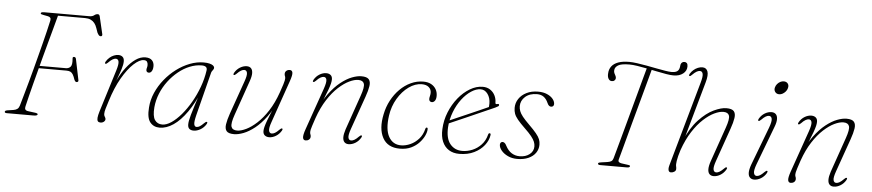

<svg xmlns="http://www.w3.org/2000/svg" viewBox="-43 -1015 5879 1295"><g transform="rotate(5 2896.0 -367.0)"><path d="M193.5 -692Q195 -697 200.8 -698.5Q206.5 -700 214 -700H522Q542 -700 553.5 -709.2Q565 -718.5 577.5 -718.5Q587.5 -718.5 591 -706.5L618.5 -589Q621 -581 618.2 -576.5Q615.5 -572 609.5 -572Q601.5 -572 596.8 -577.5Q592 -583 586 -594L575.5 -624Q569 -643.5 558.5 -657Q548 -670.5 532.2 -677.8Q516.5 -685 493.5 -685H310.5Q298.5 -640.5 285.8 -593.2Q273 -546 259.5 -496.8Q246 -447.5 233 -398.5Q220 -349.5 207.5 -302Q195 -254.5 183.5 -210.5Q172 -166.5 162.5 -127.5Q153 -88.5 145.5 -57Q142 -44 146.5 -35.8Q151 -27.5 169 -25.5L203 -21Q218.5 -19.5 225.2 -17Q232 -14.5 232 -11Q232 -6 225.8 -3Q219.5 0 203 0H24Q16.5 0 12.8 -2.2Q9 -4.5 9.5 -9.5Q10.5 -14.5 16.8 -17Q23 -19.5 40.5 -21.5L67 -25.5Q83.5 -28 93.2 -35.8Q103 -43.5 107.5 -59Q118.5 -97.5 130.5 -139.8Q142.5 -182 154.8 -226.5Q167 -271 179 -316.2Q191 -361.5 202.5 -406.2Q214 -451 225 -493.5Q236 -536 245.2 -575.2Q254.5 -614.5 262 -648Q264.5 -660 259.5 -666.8Q254.5 -673.5 243 -675.5L214.5 -681Q203.5 -683 198 -685Q192.5 -687 193.5 -692ZM201.5 -337H393.5Q414 -337 425.8 -350Q437.5 -363 434 -403.5Q433 -410.5 435 -414Q437 -417.5 442.5 -417.5Q448.5 -417.5 451.8 -414.5Q455 -411.5 456.5 -405.5L485.5 -264.5Q487.5 -257.5 484 -254Q480.5 -250.5 476 -250Q470.5 -249.5 466.5 -252.8Q462.5 -256 458.5 -265Q451.5 -286.5 444.2 -298.8Q437 -311 426.8 -316Q416.5 -321 399.5 -321H195.5Z M657 -390.5Q653.5 -392 654.2 -395.8Q655 -399.5 657.5 -404.5Q667 -420.5 680.5 -432.2Q694 -444 709.5 -450.2Q725 -456.5 740 -456.5Q757.5 -456.5 768.5 -446.8Q779.5 -437 779.5 -417Q779.5 -395 769.5 -363.8Q759.5 -332.5 746.5 -299Q733.5 -265.5 723 -236Q712.5 -206.5 711 -188L704 -187Q719 -238.5 742.5 -286.8Q766 -335 795.2 -373.2Q824.5 -411.5 857 -434Q889.5 -456.5 923 -456.5Q953 -456.5 967.5 -441.5Q982 -426.5 982 -402Q982 -387.5 978.2 -377Q974.5 -366.5 968.2 -361Q962 -355.5 954 -355.5Q946 -355.5 941.2 -360.2Q936.5 -365 936.5 -372.5Q936.5 -380.5 939 -388.2Q941.5 -396 941.5 -406Q941.5 -420 935.5 -428.5Q929.5 -437 913.5 -437Q884.5 -437 845.5 -401.2Q806.5 -365.5 768 -299Q729.5 -232.5 701.5 -141Q690.5 -107 684.8 -87.2Q679 -67.5 679 -52.5Q679 -44 681.8 -38.5Q684.5 -33 687.5 -28.2Q690.5 -23.5 690.5 -16.5Q690.5 -10.5 686.2 -4.8Q682 1 674.8 4.5Q667.5 8 658.5 8Q646.5 8 640.8 1Q635 -6 636.2 -22.2Q637.5 -38.5 646 -66.5L734.5 -351.5Q748 -395 744.2 -412.5Q740.5 -430 724.5 -430Q715 -430 703 -423.2Q691 -416.5 674 -399Q668.5 -393.5 664.5 -391.2Q660.5 -389 657 -390.5Z M1298 -97Q1287 -52.5 1290.2 -35.8Q1293.5 -19 1307 -19Q1318 -19 1329 -26Q1340 -33 1356.5 -49.5Q1362.5 -55.5 1366.5 -57.8Q1370.5 -60 1374 -58.5Q1377.5 -57 1376.8 -53Q1376 -49 1373.5 -44.5Q1359 -20 1335.2 -6.2Q1311.5 7.5 1289 7.5Q1271 7.5 1260.2 -1.5Q1249.5 -10.5 1249.5 -31Q1249.5 -42 1252 -56.2Q1254.5 -70.5 1261.5 -95.8Q1268.5 -121 1282 -163.5Q1295.5 -206 1317 -272.5L1323.5 -270.5Q1286 -180.5 1242.2 -118.2Q1198.5 -56 1151.5 -24.2Q1104.5 7.5 1059 7.5Q1017.5 7.5 994 -22.2Q970.5 -52 976 -121.5Q979.5 -173.5 1001 -222.5Q1022.5 -271.5 1057 -314Q1091.5 -356.5 1134.2 -388.5Q1177 -420.5 1224 -438.5Q1271 -456.5 1317.5 -456.5Q1341 -456.5 1357 -452.5Q1373 -448.5 1381.5 -441.8Q1390 -435 1390 -426Q1390 -420.5 1386.5 -415Q1383 -409.5 1378.8 -404Q1374.5 -398.5 1373 -392.5ZM1012 -127Q1007 -66 1024.2 -40.5Q1041.5 -15 1074.5 -15Q1103 -15 1136 -37.2Q1169 -59.5 1202 -98.2Q1235 -137 1263.5 -186.5Q1292 -236 1312.5 -291.8Q1333 -347.5 1341 -404Q1343.5 -421 1334 -428.2Q1324.5 -435.5 1306 -435.5Q1266 -435.5 1225.5 -419.2Q1185 -403 1148.5 -373.2Q1112 -343.5 1082.8 -304.8Q1053.5 -266 1035 -220.5Q1016.5 -175 1012 -127Z M1883.5 -58.5Q1887 -57 1886.2 -53Q1885.5 -49 1883 -44.5Q1868.5 -20 1845.8 -6.2Q1823 7.5 1800.5 7.5Q1782.5 7.5 1770.8 -2Q1759 -11.5 1759 -31Q1759 -42.5 1763 -58.8Q1767 -75 1777 -102.5Q1787 -130 1806 -175.2Q1825 -220.5 1854.5 -290L1847 -258.5Q1816.5 -184 1778.8 -133Q1741 -82 1701.8 -51Q1662.5 -20 1626.5 -6.2Q1590.5 7.5 1563 7.5Q1525 7.5 1512 -8.2Q1499 -24 1503.5 -54.2Q1508 -84.5 1523 -128L1602 -352Q1617.5 -395 1613.8 -412.5Q1610 -430 1594 -430Q1584.5 -430 1572.5 -423.2Q1560.5 -416.5 1543.5 -399Q1537.5 -393.5 1533.8 -391.2Q1530 -389 1526.5 -390.5Q1523 -392 1523.8 -395.8Q1524.5 -399.5 1527 -404.5Q1541 -429 1563.8 -442.8Q1586.5 -456.5 1609.5 -456.5Q1628 -456.5 1638.2 -445.8Q1648.5 -435 1649 -413.5Q1649.5 -392 1637.5 -358L1556 -124Q1534.5 -63 1542 -40.8Q1549.5 -18.5 1581.5 -18.5Q1607 -18.5 1642 -35.2Q1677 -52 1714.5 -86.5Q1752 -121 1786.5 -174.2Q1821 -227.5 1846.5 -300.5Q1859 -336 1864.8 -354.8Q1870.5 -373.5 1872.2 -382.2Q1874 -391 1874 -396.5Q1874 -407.5 1871 -413Q1868 -418.5 1868 -428Q1868 -441 1877.5 -448.8Q1887 -456.5 1900 -456.5Q1916 -456.5 1919 -440.2Q1922 -424 1906.5 -380L1808 -97Q1792.5 -54 1796.5 -36.5Q1800.5 -19 1816 -19Q1826 -19 1837.8 -25.8Q1849.5 -32.5 1866 -49.5Q1872 -55.5 1876 -57.8Q1880 -60 1883.5 -58.5Z M2064.5 -390.5Q2061 -392 2061.8 -395.8Q2062.5 -399.5 2065 -404.5Q2079 -429 2101.8 -442.8Q2124.5 -456.5 2147.5 -456.5Q2165.5 -456.5 2177 -447Q2188.5 -437.5 2188.5 -418Q2188.5 -406.5 2184.8 -390.2Q2181 -374 2171 -346.2Q2161 -318.5 2142.2 -273.5Q2123.5 -228.5 2093 -158.5L2101 -190.5Q2131.5 -265 2169.2 -316Q2207 -367 2246.2 -398Q2285.5 -429 2321.5 -442.8Q2357.5 -456.5 2385 -456.5Q2422.5 -456.5 2435.8 -440.8Q2449 -425 2444.5 -394.8Q2440 -364.5 2424.5 -321L2345.5 -97Q2330 -53.5 2334 -36.2Q2338 -19 2353.5 -19Q2363.5 -19 2375.5 -25.8Q2387.5 -32.5 2404 -49.5Q2410 -55.5 2414 -57.8Q2418 -60 2421.5 -58.5Q2424.5 -57 2423.8 -53Q2423 -49 2420.5 -44.5Q2406.5 -20 2383.8 -6.2Q2361 7.5 2338 7.5Q2320.5 7.5 2310 -3.2Q2299.5 -14 2299.2 -35.8Q2299 -57.5 2310 -91L2391.5 -325Q2413 -386 2405.5 -408Q2398 -430 2366.5 -430Q2340.5 -430 2305.8 -413.5Q2271 -397 2233.2 -362.5Q2195.5 -328 2161 -274.5Q2126.5 -221 2101 -148.5Q2089 -113 2083 -94.2Q2077 -75.5 2075.2 -66.8Q2073.5 -58 2073.5 -52.5Q2073.5 -41.5 2076.5 -35.8Q2079.5 -30 2079.5 -21Q2079.5 -8 2070 -0.2Q2060.5 7.5 2047.5 7.5Q2032 7.5 2029 -9Q2026 -25.5 2041 -68.5L2140 -351.5Q2155 -395 2151.5 -412.5Q2148 -430 2132 -430Q2122.5 -430 2110.2 -423.2Q2098 -416.5 2081.5 -399Q2075.5 -393.5 2071.8 -391.2Q2068 -389 2064.5 -390.5Z M2796 -438.5Q2751 -438.5 2707.8 -407.5Q2664.5 -376.5 2633.5 -324.2Q2602.5 -272 2593.5 -208.5Q2580 -114 2608 -64.5Q2636 -15 2692.5 -15.5Q2723 -16 2754.2 -30Q2785.5 -44 2810.2 -71.5Q2835 -99 2845 -139.5Q2846.5 -145.5 2848.8 -147.8Q2851 -150 2854 -150Q2857.5 -150 2859.2 -147.8Q2861 -145.5 2861 -140.5Q2861 -122 2849.8 -97Q2838.5 -72 2816.5 -48Q2794.5 -24 2761.8 -8.2Q2729 7.5 2685.5 7.5Q2602 7.5 2568.8 -54Q2535.5 -115.5 2556.5 -214.5Q2566.5 -265 2590 -309Q2613.5 -353 2646.8 -386.2Q2680 -419.5 2720.5 -438.2Q2761 -457 2804.5 -457Q2836.5 -457 2858 -445Q2879.5 -433 2890.8 -413.2Q2902 -393.5 2902 -369Q2902 -347 2893.5 -335.5Q2885 -324 2873 -324Q2864.5 -324 2859.2 -329.5Q2854 -335 2854 -343.5Q2854 -352.5 2857 -364Q2860 -375.5 2860 -386Q2860 -409.5 2843 -424Q2826 -438.5 2796 -438.5Z M2984.5 -203.5Q2984.5 -203.5 3004.5 -212.5Q3024.5 -221.5 3056.8 -235.5Q3089 -249.5 3126.5 -265.8Q3164 -282 3199.8 -298Q3235.5 -314 3262.5 -326L3256.5 -314Q3259 -321 3260 -328.2Q3261 -335.5 3261 -348Q3261 -386.5 3242 -412.8Q3223 -439 3194.5 -439Q3164 -439 3130.8 -417.2Q3097.5 -395.5 3068.2 -357.2Q3039 -319 3019.8 -269.2Q3000.5 -219.5 2997 -164.5Q2993 -89 3023.8 -51.5Q3054.5 -14 3106 -14Q3140.5 -14 3174.2 -28Q3208 -42 3234 -69.8Q3260 -97.5 3270.5 -139Q3272 -144.5 3274.5 -146.8Q3277 -149 3280 -149Q3284 -149 3286 -146Q3288 -143 3287 -136.5Q3282 -100.5 3256.2 -67.5Q3230.5 -34.5 3187.5 -13.5Q3144.5 7.5 3087.5 7.5Q3046 7.5 3016.8 -11Q2987.5 -29.5 2972.5 -64.5Q2957.5 -99.5 2960 -149Q2962.5 -209 2984.8 -264Q3007 -319 3042.2 -362.5Q3077.5 -406 3120.5 -431.5Q3163.5 -457 3207 -457Q3236 -457 3257 -443.2Q3278 -429.5 3289.5 -406.8Q3301 -384 3301 -357Q3301 -352 3304.2 -349.8Q3307.5 -347.5 3313.5 -349.5Q3320.5 -352 3323.8 -350Q3327 -348 3327 -343.5Q3327 -339 3322.2 -335.2Q3317.5 -331.5 3303.5 -325Q3286 -317 3256 -304Q3226 -291 3190.8 -275.2Q3155.5 -259.5 3119.8 -243.8Q3084 -228 3054 -215Q3024 -202 3006 -194Q2988 -186 2988 -186Z M3494 -12Q3535.5 -12 3562 -33Q3588.5 -54 3588.5 -86.5Q3588.5 -102 3582.2 -117.8Q3576 -133.5 3559.8 -154Q3543.5 -174.5 3512.5 -204Q3480.5 -235 3463.2 -256Q3446 -277 3439.5 -294.8Q3433 -312.5 3433 -334.5Q3433 -368 3451.5 -395.8Q3470 -423.5 3503.5 -440.2Q3537 -457 3582 -457Q3617 -457 3642.5 -445.8Q3668 -434.5 3682 -417.5Q3696 -400.5 3696 -382.5Q3696 -374 3690.8 -368.8Q3685.5 -363.5 3677 -363.5Q3669 -363.5 3662.8 -368.8Q3656.5 -374 3651 -386.5Q3640 -412 3621.8 -425.8Q3603.5 -439.5 3576 -439.5Q3526 -439.5 3496.2 -413Q3466.5 -386.5 3466.5 -349Q3466.5 -332 3472.5 -315.8Q3478.5 -299.5 3494.2 -279.5Q3510 -259.5 3540 -230Q3572.5 -198 3590.2 -176.5Q3608 -155 3614.8 -137.8Q3621.5 -120.5 3621.5 -101Q3621.5 -70.5 3604.5 -45.8Q3587.5 -21 3555.5 -6.8Q3523.5 7.5 3479.5 7.5Q3444.5 7.5 3416.5 -5.8Q3388.5 -19 3372 -39Q3355.5 -59 3355.5 -78.5Q3355.5 -87 3360.2 -92.5Q3365 -98 3372.5 -98Q3378.5 -98 3385.5 -93.2Q3392.5 -88.5 3399 -75Q3416.5 -41.5 3440.8 -26.8Q3465 -12 3494 -12Z M4177 -710.5Q4198.5 -710.5 4229.8 -706.2Q4261 -702 4295.8 -695.5Q4330.5 -689 4363.8 -682.5Q4397 -676 4423.8 -671.8Q4450.5 -667.5 4465 -667.5Q4487 -667.5 4499 -673.5Q4511 -679.5 4515.5 -690.5Q4519.5 -699.5 4520.2 -707.8Q4521 -716 4522 -722Q4524.5 -731.5 4530.8 -737Q4537 -742.5 4548 -742.5Q4557.5 -742.5 4563.8 -735.8Q4570 -729 4570 -714Q4570 -684 4545.5 -664.8Q4521 -645.5 4480.5 -645.5Q4460.5 -645.5 4431.2 -650.5Q4402 -655.5 4368 -662.5Q4334 -669.5 4299 -676.5Q4264 -683.5 4232.8 -688.2Q4201.5 -693 4179 -693Q4124 -693 4102.5 -679.5Q4081 -666 4080 -645.5Q4079 -634.5 4083 -625.8Q4087 -617 4091.5 -609.2Q4096 -601.5 4095.5 -592.5Q4095.5 -584.5 4088.2 -577.5Q4081 -570.5 4069 -571Q4055 -571.5 4047 -585.2Q4039 -599 4041 -621.5Q4042 -648.5 4057.2 -668.8Q4072.5 -689 4102.2 -699.8Q4132 -710.5 4177 -710.5ZM4163 -48.5Q4160 -37 4165.8 -31.5Q4171.5 -26 4184 -24L4230.5 -17.5Q4245.5 -15.5 4242 -8Q4240 -3.5 4235.2 -1.8Q4230.5 0 4221 0H4040.5Q4033 0 4029.2 -2.8Q4025.5 -5.5 4026 -9Q4027 -14 4032.5 -16Q4038 -18 4047.5 -19L4089.5 -25Q4105.5 -27.5 4114.5 -33.5Q4123.5 -39.5 4127.5 -53.5Q4134.5 -79 4145.5 -118.5Q4156.5 -158 4169.8 -207Q4183 -256 4197.8 -310Q4212.5 -364 4227.2 -418.5Q4242 -473 4255.8 -523.8Q4269.5 -574.5 4281 -617Q4292.5 -659.5 4301 -689.5L4335 -683Q4327 -653 4315.5 -610.2Q4304 -567.5 4290 -516.2Q4276 -465 4261 -410Q4246 -355 4231.2 -300.8Q4216.5 -246.5 4203.5 -198Q4190.5 -149.5 4180 -110.8Q4169.5 -72 4163 -48.5Z M4586 -206 4701.5 -617.5Q4716 -668.5 4706.8 -692.8Q4697.5 -717 4671.5 -717Q4656.5 -717 4641 -710.8Q4625.5 -704.5 4612 -693Q4598.5 -681.5 4589 -665.5Q4586.5 -661 4585.8 -657Q4585 -653 4588.5 -651.5Q4592 -650 4596 -652.2Q4600 -654.5 4605.5 -660.5Q4622.5 -677.5 4634.5 -684.2Q4646.5 -691 4656 -691Q4672 -691 4676.2 -673.5Q4680.5 -656 4668 -612.5L4506.5 -39Q4502.5 -25 4502.8 -14.5Q4503 -4 4507.5 1.8Q4512 7.5 4520.5 7.5Q4534 7.5 4544.2 0.2Q4554.5 -7 4554.5 -18Q4554.5 -28 4552.8 -33.8Q4551 -39.5 4551 -50.5Q4551 -58.5 4553.2 -72.8Q4555.5 -87 4560.2 -106.5Q4565 -126 4572.5 -148.5Q4598 -221 4632.5 -274.5Q4667 -328 4704.8 -362.5Q4742.5 -397 4777.2 -413.5Q4812 -430 4838 -430Q4870 -430 4877.5 -408Q4885 -386 4863.5 -325L4782 -91Q4770.5 -57.5 4770.8 -35.8Q4771 -14 4781.5 -3.2Q4792 7.5 4810 7.5Q4833 7.5 4855.5 -6.2Q4878 -20 4892.5 -44.5Q4895 -49 4895.8 -53Q4896.5 -57 4893 -58.5Q4889.5 -60 4885.5 -57.8Q4881.5 -55.5 4876 -49.5Q4859 -32.5 4847.2 -25.8Q4835.5 -19 4825.5 -19Q4810 -19 4806 -36.2Q4802 -53.5 4817.5 -97L4896 -321Q4911.5 -364.5 4916 -394.8Q4920.5 -425 4907.5 -440.8Q4894.5 -456.5 4856.5 -456.5Q4821.5 -456.5 4771.8 -433.2Q4722 -410 4671 -355.8Q4620 -301.5 4580.5 -209Z M5091.5 -97.5Q5075.5 -54.5 5079.8 -36.8Q5084 -19 5099.5 -19Q5109.5 -19 5121.5 -26Q5133.5 -33 5150 -50Q5156 -56 5160 -58.2Q5164 -60.5 5167 -59Q5170.5 -57.5 5169.8 -53.5Q5169 -49.5 5166.5 -44.5Q5152.5 -20.5 5129.8 -6.8Q5107 7 5084 7Q5066.5 7 5055.5 -3.8Q5044.5 -14.5 5044.2 -36.2Q5044 -58 5056 -91.5L5154.5 -351.5Q5170.5 -395 5166.5 -412.5Q5162.5 -430 5146.5 -430Q5137 -430 5125 -423.2Q5113 -416.5 5096 -399Q5090 -393.5 5086.2 -391.2Q5082.5 -389 5079 -390.5Q5075.5 -392 5076.2 -395.8Q5077 -399.5 5079.5 -404.5Q5093.5 -429 5116.2 -442.8Q5139 -456.5 5162 -456.5Q5180.5 -456.5 5191.2 -445.8Q5202 -435 5202.5 -413Q5203 -391 5190 -358ZM5202 -581Q5184.5 -581 5174.8 -594Q5165 -607 5170 -625Q5173.5 -638 5182.2 -648.2Q5191 -658.5 5202.5 -664.5Q5214 -670.5 5226 -670.5Q5244.5 -670.5 5253.8 -658Q5263 -645.5 5257.5 -626.5Q5254.5 -614.5 5245.8 -604.2Q5237 -594 5225.8 -587.5Q5214.5 -581 5202 -581Z M5349 -390.5Q5345.5 -392 5346.2 -395.8Q5347 -399.5 5349.5 -404.5Q5363.5 -429 5386.2 -442.8Q5409 -456.5 5432 -456.5Q5450 -456.5 5461.5 -447Q5473 -437.5 5473 -418Q5473 -406.5 5469.2 -390.2Q5465.5 -374 5455.5 -346.2Q5445.5 -318.5 5426.8 -273.5Q5408 -228.5 5377.5 -158.5L5385.5 -190.5Q5416 -265 5453.8 -316Q5491.5 -367 5530.8 -398Q5570 -429 5606 -442.8Q5642 -456.5 5669.5 -456.5Q5707 -456.5 5720.2 -440.8Q5733.5 -425 5729 -394.8Q5724.5 -364.5 5709 -321L5630 -97Q5614.5 -53.5 5618.5 -36.2Q5622.5 -19 5638 -19Q5648 -19 5660 -25.8Q5672 -32.5 5688.5 -49.5Q5694.5 -55.5 5698.5 -57.8Q5702.5 -60 5706 -58.5Q5709 -57 5708.2 -53Q5707.5 -49 5705 -44.5Q5691 -20 5668.2 -6.2Q5645.5 7.5 5622.5 7.5Q5605 7.5 5594.5 -3.2Q5584 -14 5583.8 -35.8Q5583.5 -57.5 5594.5 -91L5676 -325Q5697.5 -386 5690 -408Q5682.5 -430 5651 -430Q5625 -430 5590.2 -413.5Q5555.5 -397 5517.8 -362.5Q5480 -328 5445.5 -274.5Q5411 -221 5385.5 -148.5Q5373.5 -113 5367.5 -94.2Q5361.5 -75.5 5359.8 -66.8Q5358 -58 5358 -52.5Q5358 -41.5 5361 -35.8Q5364 -30 5364 -21Q5364 -8 5354.5 -0.2Q5345 7.5 5332 7.5Q5316.5 7.5 5313.5 -9Q5310.5 -25.5 5325.5 -68.5L5424.5 -351.5Q5439.5 -395 5436 -412.5Q5432.5 -430 5416.5 -430Q5407 -430 5394.8 -423.2Q5382.5 -416.5 5366 -399Q5360 -393.5 5356.2 -391.2Q5352.5 -389 5349 -390.5Z"/></g></svg>

Font: Fraunces Thin
Style: Italic
Weight: 250
Italic angle: -16°
Version: Version 1.000;[b76b70a41]